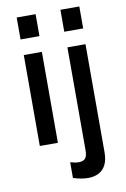

<svg xmlns="http://www.w3.org/2000/svg" viewBox="-99 -754 670 1025"><g transform="rotate(-10 236.5 -242.0)"><path d="M167 0H69V-493H167ZM169 -578H66.5V-697H169ZM294.5 213Q259 213 213.5 199V113.5Q240.5 121.5 259 121.5Q284.5 121.5 295 108.2Q305.5 95 305.5 65.5V-493H403.5V91.5Q403.5 135 389.5 161.8Q375.5 188.5 350.8 200.8Q326 213 294.5 213ZM406 -578H303.5V-697H406Z"/></g></svg>

Font: Acari Sans Neue SemiBold
Style: Regular
Weight: 600
Designer: Alfredo Marco Pradil (font), Cristiano Sobral (main changes)
Foundry: Hanken Design Co. (font), Cristiano Sobral (main changes)
Version: Version 2.459;March 19, 2022;FontCreator 14.0.0.2808 64-bit;